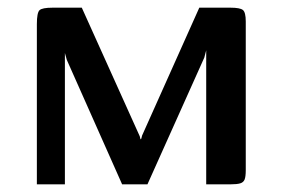

<svg xmlns="http://www.w3.org/2000/svg" viewBox="-20 -480 736 500"><path d="M76 0V-417Q76 -447 83 -453.5Q90 -460 117 -460H193L344 -125L346 -117L348 -119L350 -127L499 -460H580Q605 -460 612.5 -454Q620 -448 620 -424V-37Q620 -20 617 -12.5Q614 -5 605.5 -2.5Q597 0 581 0H517V-349L512 -330L364 0H298L154 -324L149 -342V0Z"/></svg>

Font: Genos Thin Medium
Style: Regular
Weight: 500
Version: Version 1.010